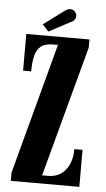

<svg xmlns="http://www.w3.org/2000/svg" viewBox="-57 -873 501 910"><g transform="rotate(5 193.0 -418.0)"><path d="M30 0V-39L196.5 -661.5H173.5Q134 -661.5 114.2 -644.5Q94.5 -627.5 87.8 -596.8Q81 -566 81 -525.5H42.5V-700H343V-661.5L175.5 -39H204Q239.5 -39 264.8 -56.2Q290 -73.5 303.5 -104.5Q317 -135.5 317 -176H356V0ZM146 -720.5 116 -752 212 -823.5Q219 -829 226.2 -832.2Q233.5 -835.5 240 -835.5Q249.5 -835.5 256.5 -830.8Q263.5 -826 267.5 -819Q271 -812.5 271 -805Q271 -795.5 264.8 -787Q258.5 -778.5 244.5 -773Z"/></g></svg>

Font: Imbue Thin 10pt ExtraBold
Style: Regular
Weight: 800
Version: Version 1.102